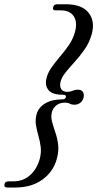

<svg xmlns="http://www.w3.org/2000/svg" viewBox="-81 -740 447 881"><path d="M221.5 -294.5Q223.5 -305 209 -305Q161.5 -305 143.5 -324.5Q125.5 -344 131 -374.5Q135.5 -401 152.8 -426.5Q170 -452 192 -477.5Q214 -503 233.2 -530.5Q252.5 -558 261.5 -588Q276 -636 258.2 -664.2Q240.5 -692.5 197.5 -692.5H173.5Q159 -692.5 163 -707Q165.5 -720.5 182 -720.5H221Q295 -720.5 326 -680.8Q357 -641 339 -580Q328 -542.5 306 -511.5Q284 -480.5 260 -454.2Q236 -428 218 -405.2Q200 -382.5 196 -361Q192.5 -342.5 200.5 -330.5Q208.5 -318.5 228.5 -318.5Q241 -318.5 252 -323.5Q263 -328.5 276.5 -328.5Q293 -328.5 299.5 -317.8Q306 -307 302.5 -292.5Q299 -277.5 287.5 -268.5Q276 -259.5 261 -259.5Q247.5 -259.5 239.2 -264.2Q231 -269 217 -269Q194 -269 178.8 -257.5Q163.5 -246 157.5 -227Q151.5 -205 157.8 -181.8Q164 -158.5 173 -132.5Q182 -106.5 185.8 -76Q189.5 -45.5 179 -8.5Q162.5 49 112.8 84.8Q63 120.5 -12 120.5H-46Q-64.5 120.5 -60.5 105Q-57.5 92 -41 92H-19.5Q25.5 92 56.8 64Q88 36 101 -9.5Q109 -39 105.8 -65.5Q102.5 -92 95.2 -117Q88 -142 84 -166.2Q80 -190.5 87 -216Q95.5 -247 126.2 -265.5Q157 -284 204 -284Q219 -284 221.5 -294.5Z"/></svg>

Font: Fraunces 144pt S050
Style: Italic
Weight: 400
Italic angle: -16°
Version: Version 1.000; ttfautohint (v1.8.3)